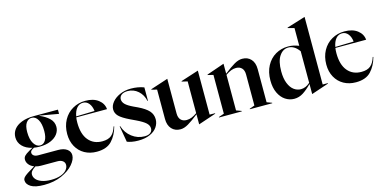

<svg xmlns="http://www.w3.org/2000/svg" viewBox="-88 -1273 3978 1979"><g transform="rotate(-15 1901.0 -284.0)"><path d="M-2 108Q-2 90 10 76Q22 62 52 42L132 -7Q98 -20 78 -44.5Q58 -69 58 -98Q58 -120 72.5 -136.5Q87 -153 126 -175L164 -196Q98 -211 60 -250.5Q22 -290 22 -345Q22 -392 49.5 -428.5Q77 -465 131.5 -486.5Q186 -508 264 -508H520V-463L321 -498L320 -495Q380 -470 419.5 -432.5Q459 -395 459 -342Q459 -300 433 -265Q407 -230 357.5 -209Q308 -188 239 -188Q210 -188 180 -193Q157 -181 148 -171.5Q139 -162 139 -150Q139 -131 155.5 -118.5Q172 -106 203 -106H414Q473 -106 507.5 -81.5Q542 -57 542 -17Q542 29 497.5 81Q453 133 371.5 169Q290 205 184 205Q88 205 43 176.5Q-2 148 -2 108ZM267 173Q327 173 369.5 157.5Q412 142 433 116.5Q454 91 454 63Q454 37 433.5 21Q413 5 376 5H201Q171 5 144 -3Q113 18 100.5 34Q88 50 88 70Q88 97 108 120.5Q128 144 168.5 158.5Q209 173 267 173ZM249 -199Q284 -199 305.5 -232.5Q327 -266 327 -332Q327 -411 301.5 -454Q276 -497 236 -497Q200 -497 177 -464.5Q154 -432 154 -366Q154 -288 181.5 -243.5Q209 -199 249 -199Z M547 -240Q547 -324 582.5 -388.5Q618 -453 679.5 -488Q741 -523 815 -523Q901 -523 953 -483Q1005 -443 1010 -382H682Q678 -359 678 -326Q678 -204 732 -139Q786 -74 879 -74Q943 -74 977 -103Q1011 -132 1030 -193L1036 -191Q1012 -101 957.5 -43Q903 15 797 15Q724 15 667.5 -16.5Q611 -48 579 -106Q547 -164 547 -240ZM881 -397Q875 -448 850 -479Q825 -510 787 -510Q747 -510 720.5 -479Q694 -448 684 -392Z M1120 -5 1090 -177H1096Q1119 -103 1179 -57Q1239 -11 1314 -11Q1355 -11 1376 -28.5Q1397 -46 1397 -74Q1397 -105 1369 -131.5Q1341 -158 1268 -193L1213 -219Q1132 -258 1101 -289.5Q1070 -321 1070 -362Q1070 -401 1099.5 -438Q1129 -475 1182 -499Q1235 -523 1301 -523Q1377 -523 1440 -499V-356H1435Q1421 -423 1373.5 -465Q1326 -507 1262 -507Q1220 -507 1196.5 -489Q1173 -471 1173 -443Q1173 -414 1197 -389.5Q1221 -365 1280 -337L1323 -317Q1400 -280 1434 -242Q1468 -204 1468 -152Q1468 -108 1442 -69.5Q1416 -31 1364 -8Q1312 15 1239 15Q1201 15 1170 9Q1139 3 1120 -5Z M1561 -129V-443L1504 -457V-462L1690 -523H1691V-153Q1691 -108 1713.5 -84.5Q1736 -61 1775 -61Q1803 -61 1829 -71.5Q1855 -82 1887 -104V-443L1827 -457V-462L2016 -523H2017V-54L2075 -53V-48L1888 15H1887V-92Q1820 -39 1774.5 -12Q1729 15 1690 15Q1631 15 1596 -23.5Q1561 -62 1561 -129Z M2103 -5 2161 -25V-439L2103 -453V-458L2290 -523H2291V-417Q2358 -470 2403.5 -496.5Q2449 -523 2489 -523Q2547 -523 2582 -485Q2617 -447 2617 -379V-25L2671 -5V0H2432V-5L2487 -25V-356Q2487 -401 2464.5 -424.5Q2442 -448 2403 -448Q2375 -448 2349 -437.5Q2323 -427 2291 -405V-25L2346 -5V0H2103Z M2713 -231Q2713 -320 2748.5 -386.5Q2784 -453 2844.5 -488Q2905 -523 2979 -523Q3011 -523 3037 -517Q3063 -511 3093 -500V-689L3025 -707V-712L3222 -773H3223V-52H3278V-47L3094 15H3093V-92Q3044 -42 2999.5 -13.5Q2955 15 2904 15Q2853 15 2809.5 -13.5Q2766 -42 2739.5 -97.5Q2713 -153 2713 -231ZM2995 -63Q3047 -63 3093 -105V-442Q3043 -512 2978 -512Q2921 -512 2883 -456.5Q2845 -401 2845 -293Q2845 -217 2866 -165Q2887 -113 2921 -88Q2955 -63 2995 -63Z M3312 -240Q3312 -324 3347.5 -388.5Q3383 -453 3444.5 -488Q3506 -523 3580 -523Q3666 -523 3718 -483Q3770 -443 3775 -382H3447Q3443 -359 3443 -326Q3443 -204 3497 -139Q3551 -74 3644 -74Q3708 -74 3742 -103Q3776 -132 3795 -193L3801 -191Q3777 -101 3722.5 -43Q3668 15 3562 15Q3489 15 3432.5 -16.5Q3376 -48 3344 -106Q3312 -164 3312 -240ZM3646 -397Q3640 -448 3615 -479Q3590 -510 3552 -510Q3512 -510 3485.5 -479Q3459 -448 3449 -392Z"/></g></svg>

Font: Nyght Serif Medium
Style: Regular
Weight: 500
Designer: Maksym Kobuzan
Version: Version 0.410